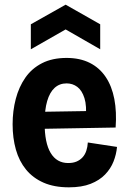

<svg xmlns="http://www.w3.org/2000/svg" viewBox="-20 -788 552 822"><path d="M275 14Q212 14 166.5 -6Q121 -26 91.5 -62Q62 -98 48 -147.5Q34 -197 34 -256Q34 -313 47.5 -364.5Q61 -416 88.5 -455.5Q116 -495 160 -517.5Q204 -540 265 -540Q322 -540 364 -519Q406 -498 432.5 -458.5Q459 -419 469.5 -364Q480 -309 475 -242L134 -236V-309L381 -313L347 -280Q352 -335 341.5 -368Q331 -401 311 -416Q291 -431 265 -431Q235 -431 214 -412Q193 -393 182 -355.5Q171 -318 171 -262Q171 -176 197 -133Q223 -90 272 -90Q293 -90 308 -96.5Q323 -103 333.5 -114.5Q344 -126 349.5 -142.5Q355 -159 356 -178L481 -159Q478 -127 466 -96.5Q454 -66 430 -41Q406 -16 368 -1Q330 14 275 14ZM112 -577V-684L261 -768L409 -684V-577L261 -662Z"/></svg>

Font: Bricolage Grotesque SemiCondensed
Style: Bold
Weight: 700
Width: 4
Designer: Mathieu Triay
Foundry: Atelier Triay
Version: Version 1.001;gftools[0.9.33.dev8+g029e19f]